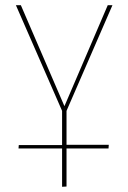

<svg xmlns="http://www.w3.org/2000/svg" viewBox="-20 -427 492 736"><path d="M235 128H397L396 142H235V288L218 289V142H51L52 129H218V-2L41 -407H60L227 -20L393 -407H411L235 -2Z"/></svg>

Font: Ysabeau Infant Thin
Style: Regular
Weight: 200
Designer: Christian Thalmann (Catharsis Fonts)
Version: Version 0.003